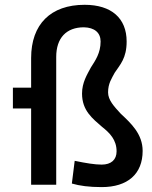

<svg xmlns="http://www.w3.org/2000/svg" viewBox="-20 -762 626 792"><path d="M399.4 9.8C506.8 9.8 568.4 -44.4 568.4 -139.6C568.4 -209 520.5 -253.4 478.5 -292.5C450.7 -322.8 425.8 -349.1 425.8 -380.9C425.8 -418 440.9 -438.5 453.1 -461.9C475.6 -495.6 502.4 -522 502.4 -590.8C502.4 -687 439.5 -742.2 329.1 -742.2C189 -742.2 108.4 -662.1 108.4 -522.5V-400.4H33.2V-314.5H108.4V0H211.9V-527.3C211.9 -605 253.4 -649.4 326.2 -649.4C370.1 -648.4 395 -627 395 -590.8C395 -543.5 373.5 -512.7 355 -483.9C338.9 -453.6 318.4 -421.4 318.4 -376C318.4 -305.7 361.8 -272.9 400.9 -238.8C433.1 -213.4 460.9 -185.1 460.9 -137.7C460.9 -103 438.5 -83 399.4 -83C371.1 -83 335.4 -88.9 288.1 -98.6L276.4 -4.9C308.1 4.4 347.7 9.8 399.4 9.8Z"/></svg>

Font: Cascadia Mono NF
Style: Regular
Weight: 400
Monospace: yes
Designer: Aaron Bell
Foundry: Saja Typeworks
Version: Version 2404.023